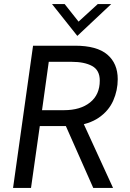

<svg xmlns="http://www.w3.org/2000/svg" viewBox="-20 -921 638 941"><path d="M44 0 142 -697H348Q455 -697 506 -653.5Q557 -610 557 -533Q557 -478 535 -428Q513 -378 464.5 -344.5Q416 -311 337 -303Q320 -303 298.5 -303Q277 -303 257 -303H175L132 0ZM437 0 298 -314 385 -325 534 0ZM186 -381H294Q374 -381 421.5 -419Q469 -457 469 -526Q469 -577 431.5 -597.5Q394 -618 332 -618H219ZM359 -745 235 -901H297L365 -815L459 -901H525Z"/></svg>

Font: Hanken Grotesk
Style: Italic
Weight: 400
Italic angle: -8°
Designer: Alfredo Marco Pradil
Foundry: Hanken Design Co.
Version: Version 3.013